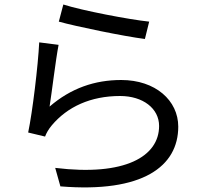

<svg xmlns="http://www.w3.org/2000/svg" viewBox="-20 -799 907 852"><path d="M105 -211 180 -193C186 -209 195 -225 210 -243C279 -325 382 -373 513 -373C614 -373 686 -318 686 -240C686 -105 535 -16 225 -54L248 28C614 58 771 -61 771 -237C771 -353 670 -444 518 -444C401 -444 295 -408 200 -326C210 -389 227 -533 240 -600L154 -611C149 -508 124 -301 105 -211ZM241 -703C316 -682 529 -638 623 -626L642 -703C555 -712 345 -752 261 -779Z"/></svg>

Font: GenEiGothic-pro-Regular
Style: Regular
Weight: 400
Designer: Ryoko NISHIZUKA (kana & ideographs); Paul D. Hunt (Latin, Greek & Cyrillic); Wenlong ZHANG (bopomofo); Sandoll Communica
Foundry: Adobe Systems Incorporated; o_tamon
Version: Version 1.000.140830